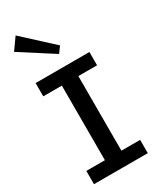

<svg xmlns="http://www.w3.org/2000/svg" viewBox="-245 -1057 927 1128"><g transform="rotate(-30 218.5 -493.5)"><path d="M36 0V-90H162V-596H36V-686H401V-596H274V-90H401V0ZM241 -765 18 -908 74 -987 271 -806Z"/></g></svg>

Font: BioRhyme ExtraBold Medium
Style: Regular
Weight: 500
Version: Version 1.600;gftools[0.9.33]